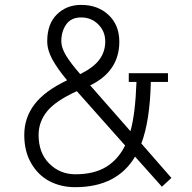

<svg xmlns="http://www.w3.org/2000/svg" viewBox="-20 -756 794 792"><path d="M314.9 -735.8Q383.8 -735.8 428 -694.1Q472.2 -652.3 472.2 -584Q472.2 -462.4 352.1 -403.8L518.1 -214.8Q538.1 -285.2 543 -418H511.2V-454.1H672.9V-418H602.1Q598.6 -257.3 563 -164.1L687 -22L647.9 14.2L537.1 -109.9Q462.4 16.1 290 16.1Q231.9 16.1 185.1 -8.1Q138.2 -32.2 109.1 -81.8Q80.1 -131.3 80.1 -199.2Q80.1 -270.5 122.6 -325.9Q165 -381.3 256.8 -424.8Q216.8 -472.7 195.8 -511.2Q174.8 -549.8 174.8 -585.9Q174.8 -657.2 214.6 -696.5Q254.4 -735.8 314.9 -735.8ZM314.9 -684.1Q273.4 -684.1 253.2 -655.3Q232.9 -626.5 232.9 -585.9Q232.9 -559.1 252.4 -526.9Q272 -494.6 311 -450.2Q365.7 -477.5 389.9 -510Q414.1 -542.5 414.1 -585Q414.1 -626.5 385.5 -655.3Q356.9 -684.1 314.9 -684.1ZM296.9 -379.9Q209 -339.8 174.1 -296.6Q139.2 -253.4 139.2 -199.2Q139.2 -125 183.3 -81.1Q227.5 -37.1 291 -37.1Q367.7 -37.1 417.5 -67.4Q467.3 -97.7 496.1 -155.8Z"/></svg>

Font: Stilu Light
Style: Regular
Weight: 300
Designer: Genilson Lima Santos
Foundry: Genilson Lima Santos
Version: Version 1.200;PS 001.200;hotconv 1.0.88;makeotf.lib2.5.64775